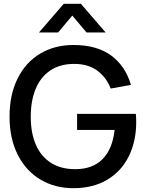

<svg xmlns="http://www.w3.org/2000/svg" viewBox="-20 -970 763 1005"><path d="M284 -800H184L313.5 -950H403.5L533 -800H433L358.5 -888.5ZM30 -360Q30 -474.5 72.2 -559.2Q114.5 -644 190.2 -689.2Q266 -734.5 364.5 -734.5Q487 -734.5 561.8 -679.5Q636.5 -624.5 665.5 -525.5L559.5 -506.5Q536.5 -566 488.5 -600.8Q440.5 -635.5 368.5 -635.5Q294 -635.5 243 -601Q192 -566.5 166.5 -504.2Q141 -442 141 -358.5Q141 -275 167.2 -213.5Q193.5 -152 245.8 -118.2Q298 -84.5 374 -84.5Q464.5 -84.5 516.8 -137.2Q569 -190 580 -290H383.5V-374H691Q693 -357.5 693 -331.5Q693 -230.5 654.2 -152Q615.5 -73.5 541.2 -29.2Q467 15 364.5 15Q267.5 15 191.8 -30Q116 -75 73 -159.8Q30 -244.5 30 -360Z"/></svg>

Font: Hauora SemiBold
Style: Regular
Weight: 600
Designer: Wayne Shih
Foundry: WCYS
Version: Version 1.001